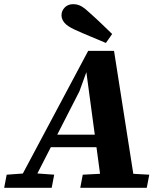

<svg xmlns="http://www.w3.org/2000/svg" viewBox="-53 -901 781 921"><path d="M-33 0 -21 -63 75 -70H112L207 -63L195 0ZM20 0 370 -657H494L597 0H436L361 -557H362L328 -463L91 0ZM177 -195 189 -255H465L468 -195ZM332 0 344 -63 478 -70H537L663 -63L651 0ZM485 -738 455 -695Q418 -711 380 -726.5Q342 -742 305 -759Q270 -775 256 -792Q242 -809 242 -828Q242 -849 257.5 -865Q273 -881 298 -881Q320 -881 338 -870.5Q356 -860 381 -836Q407 -813 433 -788Q459 -763 485 -738Z"/></svg>

Font: Source Serif 4
Style: Bold Italic
Weight: 700
Italic angle: -12°
Designer: Frank Grießhammer
Foundry: Adobe Systems Incorporated
Version: Version 4.004;hotconv 1.0.116;makeotfexe 2.5.65601